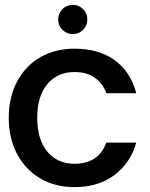

<svg xmlns="http://www.w3.org/2000/svg" viewBox="-20 -760 618 789"><path d="M286 -560Q386 -560 451.5 -512.5Q517 -465 540 -377H417Q402 -418 369 -441Q336 -464 286 -464Q216 -464 174.5 -414.5Q133 -365 133 -276Q133 -187 174.5 -137Q216 -87 286 -87Q385 -87 417 -174H540Q516 -90 450 -40.5Q384 9 286 9Q207 9 146 -26.5Q85 -62 50.5 -126.5Q16 -191 16 -276Q16 -361 50.5 -425.5Q85 -490 146 -525Q207 -560 286 -560ZM219 -680Q219 -705 236.5 -722.5Q254 -740 279 -740Q304 -740 321.5 -722.5Q339 -705 339 -680Q339 -655 321.5 -637.5Q304 -620 279 -620Q254 -620 236.5 -637.5Q219 -655 219 -680Z"/></svg>

Font: Poppins Medium A&M
Style: Regular
Weight: 500
Designer: Ninad Kale (Devanagari), Jonny Pinhorn (Latin)
Foundry: Indian Type Foundry
Version: 4.004